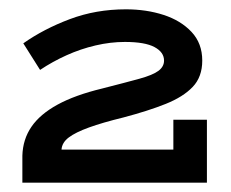

<svg xmlns="http://www.w3.org/2000/svg" viewBox="-20 -812 496 412"><path d="M352 -555H424V-420H28V-478Q29 -513 47.5 -540Q66 -567 103.5 -587.5Q141 -608 199 -622Q250 -635 279 -643Q308 -651 320 -660Q332 -669 332 -682Q332 -700 311.5 -711Q291 -722 248 -722Q217 -722 185 -714.5Q153 -707 123 -693.5Q93 -680 66 -662L30 -719Q74 -750 130 -771Q186 -792 250 -792Q294 -792 331 -780Q368 -768 391 -743.5Q414 -719 414 -682Q414 -647 393.5 -625.5Q373 -604 335.5 -589Q298 -574 245 -560Q200 -549 171 -538.5Q142 -528 127.5 -517Q113 -506 112 -491H352Z"/></svg>

Font: BioRhyme SemiExpanded
Style: Bold
Weight: 700
Width: 6
Designer: Aoife Mooney
Foundry: Aoife Mooney Type
Version: Version 1.600;gftools[0.9.33]